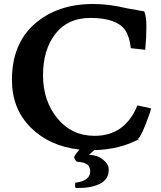

<svg xmlns="http://www.w3.org/2000/svg" viewBox="-20 -742 808 964"><path d="M434 -652Q320 -652 258 -572Q196 -492 196 -364Q196 -236 268 -148Q340 -60 455 -60Q608 -60 670 -213L738 -198Q738 -186 710 -115Q683 -46 669 -44L680 -45Q585 8 453 12L427 35Q470 37 498 60Q526 83 526 109Q526 158 483 180Q440 202 373 202Q367 202 362 202Q357 202 357 188Q357 174 360 175Q433 166 433 118Q432 94 418 84Q404 74 384 72Q364 70 363 68Q358 62 352 49Q352 40 379 9Q228 -8 134 -102Q40 -196 40 -341Q40 -522 154 -622Q268 -722 448 -722Q527 -722 619 -700Q666 -691 704 -685Q715 -662 715 -606Q715 -550 709 -492L637 -500Q630 -559 609 -590Q566 -652 434 -652Z"/></svg>

Font: Lusitana
Style: Bold
Weight: 700
Designer: Ana Paula Megda
Foundry: Ana Paula Megda
Version: Version 1.001; ttfautohint (v1.4.1)